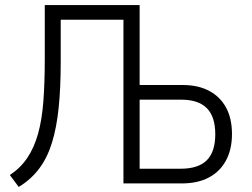

<svg xmlns="http://www.w3.org/2000/svg" viewBox="-20 -725 996 759"><path d="M54 14 19 -33Q61 -61 88 -101Q115 -141 130.5 -196.5Q146 -252 151.5 -325.5Q157 -399 157 -492V-705H532V-389H701Q763 -389 806.5 -366Q850 -343 873.5 -300Q897 -257 897 -195Q897 -134 873 -90Q849 -46 805 -23Q761 0 700 0H468V-647H220V-478Q220 -379 212 -300Q204 -221 185.5 -161Q167 -101 134.5 -58Q102 -15 54 14ZM532 -58H694Q764 -58 797.5 -91.5Q831 -125 831 -194Q831 -264 797.5 -297.5Q764 -331 696 -331H532Z"/></svg>

Font: Nunito Sans 7pt Condensed Light
Style: Regular
Weight: 300
Width: 3
Designer: Vernon Adams
Foundry: Vernon Adams
Version: Version 3.101;gftools[0.9.27]